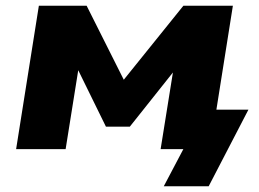

<svg xmlns="http://www.w3.org/2000/svg" viewBox="-20 -518 900 667"><path d="M549 129 617 0H542L564 -137H843L705 129ZM36 0 115 -498H281L410 -241L617 -498H789L710 0H538L585 -293H602L431 -78H348L242 -294H255L208 0Z"/></svg>

Font: Nunito Sans 10pt SemiExpanded Black
Style: Italic
Weight: 900
Width: 6
Italic angle: -9°
Designer: Vernon Adams
Foundry: Vernon Adams
Version: Version 3.101;gftools[0.9.27]